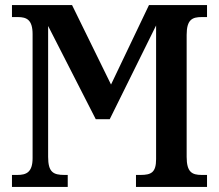

<svg xmlns="http://www.w3.org/2000/svg" viewBox="-20 -734 859 754"><path d="M27 0H246V-47H233C189 -47 169 -58 169 -118V-632L356 -266H411L593 -634V-109C593 -57 574 -47 532 -47H514V0H793V-47H772C734 -47 713 -58 713 -118V-597C713 -657 735 -667 772 -667H793V-714H565L416 -402L263 -714H27V-667H50C85 -667 108 -656 108 -600V-113C108 -57 83 -47 48 -47H27Z"/></svg>

Font: Noto Serif Condensed Semi
Style: Regular
Weight: 600
Width: 3
Designer: Monotype Design Team
Foundry: Monotype Imaging Inc.
Version: Version 1.002